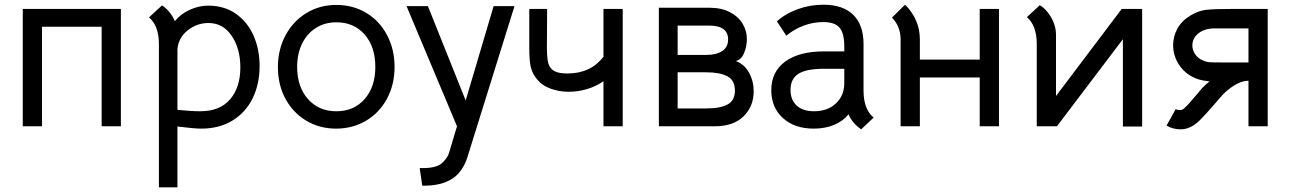

<svg xmlns="http://www.w3.org/2000/svg" viewBox="-20 -538 5497 818"><path d="M495 0H413V-424H159V0H77V-500H495Z M1086 -257Q1086 -180 1056.5 -119.5Q1027 -59 970.5 -24.5Q914 10 838 10Q808 10 736 1V260H657V-350Q657 -428 615 -464L670 -515Q685 -506 700 -488.5Q715 -471 725 -448Q749 -478 788 -496Q827 -514 866 -514Q936 -514 985.5 -479Q1035 -444 1060.5 -385.5Q1086 -327 1086 -257ZM1004 -251Q1004 -331 967 -385.5Q930 -440 868 -440Q819 -440 779.5 -408.5Q740 -377 736 -328V-70Q796 -64 833 -64Q917 -64 960.5 -115Q1004 -166 1004 -251Z M1164 -252Q1164 -327 1196.5 -387.5Q1229 -448 1285.5 -482.5Q1342 -517 1413 -517Q1484 -517 1540.5 -483Q1597 -449 1629 -388.5Q1661 -328 1661 -253Q1661 -178 1629 -118Q1597 -58 1540 -24Q1483 10 1412 10Q1341 10 1284.5 -24Q1228 -58 1196 -117.5Q1164 -177 1164 -252ZM1579 -253Q1579 -339 1533.5 -391Q1488 -443 1413 -443Q1364 -443 1326 -419Q1288 -395 1267 -352Q1246 -309 1246 -253Q1246 -168 1292 -116Q1338 -64 1413 -64Q1488 -64 1533.5 -116Q1579 -168 1579 -253Z M1858 161Q1870 152 1880 138.5Q1890 125 1894 110L1927 0L1712 -512H1803L1964 -110L2083 -512H2172L1970 136Q1962 161 1946 184.5Q1930 208 1909 222Q1859 255 1779 253L1768 178Q1831 180 1858 161Z M2403 -147Q2361 -147 2324 -161Q2287 -175 2265 -204Q2245 -230 2240 -258.5Q2235 -287 2235 -332V-500H2311L2310 -336Q2310 -303 2313 -282.5Q2316 -262 2325 -250Q2333 -238 2350 -231.5Q2367 -225 2398 -225Q2496 -225 2551 -296V-500H2633V0H2551V-192Q2520 -170 2481 -158.5Q2442 -147 2403 -147Z M3003 -505Q3053 -505 3089 -486.5Q3125 -468 3143.5 -437.5Q3162 -407 3162 -372Q3162 -342 3150.5 -313Q3139 -284 3115 -278Q3152 -264 3171.5 -228Q3191 -192 3191 -149Q3191 -85 3148 -42.5Q3105 0 3025 0H2787V-505ZM3082 -370Q3082 -429 3001 -429H2867V-304H2989Q3032 -304 3057 -320.5Q3082 -337 3082 -370ZM3111 -152Q3111 -196 3079 -213Q3047 -230 2988 -230H2867V-76H2988Q3049 -76 3080 -93Q3111 -110 3111 -152Z M3595 -51Q3572 -22 3533.5 -6Q3495 10 3447 10Q3365 10 3315.5 -35Q3266 -80 3266 -154Q3266 -232 3325 -275.5Q3384 -319 3490 -319H3577V-340Q3577 -397 3556.5 -420.5Q3536 -444 3487 -444Q3445 -444 3404.5 -429Q3364 -414 3330 -386L3290 -447Q3326 -480 3379 -499Q3432 -518 3488 -518Q3571 -518 3615 -475Q3659 -432 3659 -351V-152Q3659 -73 3702 -37L3649 13Q3611 -13 3595 -51ZM3577 -184V-245H3490Q3415 -245 3381.5 -223.5Q3348 -202 3348 -155Q3348 -112 3374.5 -88Q3401 -64 3448 -64Q3506 -64 3541.5 -97.5Q3577 -131 3577 -184Z M4236 0H4154V-208H3899V0H3817V-369Q3817 -426 3780 -463L3836 -518Q3899 -455 3899 -370V-284H4154V-500H4236Z M4846 -500V1H4764V-371L4483 0H4397V-351Q4397 -429 4355 -465L4410 -516Q4435 -502 4456.5 -467Q4478 -432 4479 -392V-129L4759 -500Z M4950 -3 4989 -73Q4992 -71 4998 -70Q5004 -69 5010 -69Q5016 -69 5022 -74Q5028 -79 5033 -84Q5038 -89 5041 -92Q5047 -98 5069 -124L5102 -163Q5118 -180 5133 -191Q5100 -195 5083 -201Q5034 -218 5006 -258Q4978 -298 4978 -345Q4978 -383 4996.5 -416.5Q5015 -450 5052 -472Q5085 -492 5117.5 -496Q5150 -500 5234 -500H5381V0H5299V-194Q5256 -194 5202 -147Q5192 -138 5176 -119.5Q5160 -101 5155 -95Q5116 -50 5093 -27Q5070 -4 5048 5Q5029 13 5010 13Q4977 13 4950 -3ZM5178 -272H5299V-417H5153Q5114 -417 5087 -397Q5060 -376 5060 -344Q5060 -324 5072.5 -306Q5085 -288 5108 -279Q5120 -274 5132 -273Q5144 -272 5178 -272Z"/></svg>

Font: Bellota Text
Style: Bold
Weight: 700
Designer: Kemie Guaida
Foundry: Kemie Guaida
Version: Version 4.001